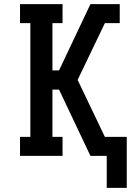

<svg xmlns="http://www.w3.org/2000/svg" viewBox="-20 -755 640 930"><path d="M497 155V0H418L266 -321H234V-92H283V0H77V-92H127V-643H77V-735H283V-643H234V-414H266L418 -735H560V-643H488L356 -368L488 -92H594V155Z"/></svg>

Font: Iosevka Curly Slab SmBdEx
Style: Regular
Weight: 600
Width: 7
Monospace: yes
Designer: Belleve Invis
Foundry: Belleve Invis
Version: Version 11.1.0; ttfautohint (v1.8.3)